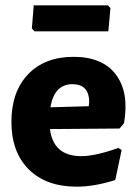

<svg xmlns="http://www.w3.org/2000/svg" viewBox="-20 -692 517 723"><path d="M386 -672 396 -662 388 -574H110L100 -585L107 -672ZM269 11Q154 11 88.5 -54Q23 -119 23 -233Q23 -347 86 -412.5Q149 -478 257 -478Q366 -478 416.5 -411Q467 -344 447 -228L430 -208L168 -206Q181 -104 286 -104Q339 -104 426 -135L438 -127L414 -14Q334 11 269 11ZM253 -375Q184 -375 170 -288L314 -292L316 -306Q316 -375 253 -375Z"/></svg>

Font: Alegreya Sans SC ExtraBold
Style: Regular
Weight: 800
Designer: Juan Pablo del Peral
Foundry: Huerta Tipografica
Version: Version 2.007